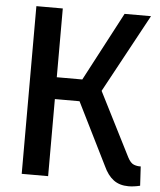

<svg xmlns="http://www.w3.org/2000/svg" viewBox="-55 -815 730 876"><g transform="rotate(5 310.5 -377.0)"><path d="M619 7Q590 14 566 14Q525 14 497.5 -6.5Q470 -27 451 -69L301 -371L338 -353H177L197 -372V0H76V-768H197V-434L177 -453H339L307 -440L480 -768H601L391 -381L393 -435L554 -117Q567 -92 582.5 -86Q598 -80 614 -81Z"/></g></svg>

Font: Yaldevi SemiBold
Style: Regular
Weight: 600
Designer: Sol Matas, Rajitha Manaperi, Kosala Senevirathne
Foundry: Mooniak
Version: Version 1.100